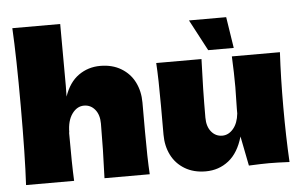

<svg xmlns="http://www.w3.org/2000/svg" viewBox="-53 -861 1497 951"><g transform="rotate(-5 695.0 -385.0)"><path d="M430 0Q436 -147 436 -271Q436 -315 414.5 -341Q393 -367 360 -367Q325 -367 300.5 -333Q276 -299 276 -240L275 -242Q275 -79 279 0H40Q48 -144 48 -390Q48 -636 40 -780H278L279 -472L278 -419Q302 -489 349.5 -522.5Q397 -556 457 -556Q517 -556 561 -529.5Q605 -503 627.5 -458Q650 -413 650 -357V-213Q650 -80 655 0Z M1343 -274Q1343 -127 1350 0Q1286 -3 1249 -3Q1214 -3 1148 0L1119 -147Q1096 -67 1047 -28.5Q998 10 933 10Q873 10 829 -16.5Q785 -43 762.5 -88Q740 -133 740 -189V-333Q740 -466 735 -546H960Q954 -399 954 -255Q954 -211 975.5 -185Q997 -159 1030 -159Q1061 -159 1084.5 -186.5Q1108 -214 1113 -262V-285Q1115 -363 1115 -393Q1115 -462 1111 -546H1350Q1343 -420 1343 -274ZM997 -587 915 -742H1100L1124 -587Z"/></g></svg>

Font: Dela Gothic One
Style: Regular
Weight: 400
Designer: aratakana
Foundry: aratakana
Version: Version 1.004